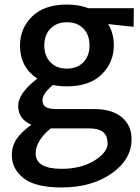

<svg xmlns="http://www.w3.org/2000/svg" viewBox="-20 -579 617 845"><path d="M569 -543 568 -461 456 -473Q481 -432 481 -380Q481 -304 427.5 -251.5Q374 -199 274 -199Q242 -199 213 -205Q167 -167 167 -138Q167 -117 181.5 -108Q196 -99 230 -99H395Q473 -99 516 -63Q559 -27 559 33Q559 123 471 184.5Q383 246 251 246Q135 246 83.5 205Q32 164 32 104Q32 64 53 33Q74 2 118 -30Q60 -55 60 -113Q60 -168 144 -233Q68 -284 68 -378Q68 -454 121.5 -506.5Q175 -559 275 -559Q326 -559 369 -543ZM274 -277Q320 -277 347 -305Q374 -333 374 -379Q374 -425 347.5 -453Q321 -481 274 -481Q229 -481 202 -453Q175 -425 175 -379Q175 -333 202 -305Q229 -277 274 -277ZM454 49H453Q453 -14 373 -14H215H203Q137 41 137 96Q137 164 251 164Q336 164 395 128Q454 92 454 49Z"/></svg>

Font: Martel Sans DemiBold
Style: Regular
Weight: 600
Designer: Dan Reynolds and Mathieu Réguer
Foundry: Dan Reynolds and Mathieu Réguer
Version: Version 1.001;PS 001.001;hotconv 1.0.70;makeotf.lib2.5.58329